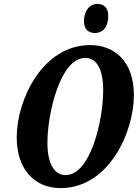

<svg xmlns="http://www.w3.org/2000/svg" viewBox="-20 -957 709 988"><path d="M469 -787C501 -787 537 -809 537 -876C537 -918 513 -937 481 -937C440 -937 412 -900 412 -848C412 -806 436 -787 469 -787ZM291 11C542 11 669 -280 669 -467C669 -645 566 -725 444 -725C200 -725 66 -445 66 -250C66 -80 163 11 291 11ZM317 -56C265 -56 224 -106 224 -223C224 -375 291 -659 418 -659C474 -659 511 -607 511 -492C511 -340 447 -56 317 -56Z"/></svg>

Font: Noto Serif Condensed Extra
Style: Italic
Weight: 800
Width: 3
Italic angle: -12°
Designer: Monotype Design Team
Foundry: Monotype Imaging Inc.
Version: Version 1.901